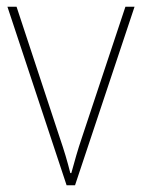

<svg xmlns="http://www.w3.org/2000/svg" viewBox="-20 -548 420 568"><path d="M177 0H202L378 -528H351L223 -143C209 -102 201 -72 191 -36H188C179 -72 170 -102 156 -143L29 -528H2Z"/></svg>

Font: Noto Sans Malayalam SemiCondensed Thin
Style: Regular
Weight: 100
Width: 4
Designer: Jelle Bosma - Monotype Design Team
Foundry: Monotype Imaging Inc.
Version: Version 2.104